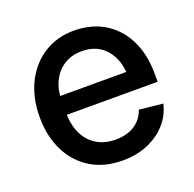

<svg xmlns="http://www.w3.org/2000/svg" viewBox="-103 -644 768 761"><g transform="rotate(-20 281.5 -264.0)"><path d="M291.5 11.7Q212.9 11.7 156.5 -23.2Q100.1 -58.1 69.6 -119.9Q39.1 -181.6 39.1 -262.2Q39.1 -343.3 69.8 -405.5Q100.6 -467.8 156 -503.2Q211.4 -538.6 284.2 -538.6Q335.4 -538.6 379.4 -521Q423.3 -503.4 456.3 -468.8Q489.3 -434.1 507.8 -383.5Q526.4 -333 526.4 -267.1V-234.4H91.3V-313.5H471.7L424.3 -288.6Q424.3 -337.4 407.7 -374Q391.1 -410.6 360.1 -430.9Q329.1 -451.2 284.7 -451.2Q241.2 -451.2 209.5 -430.9Q177.7 -410.6 160.4 -375Q143.1 -339.4 143.1 -293.5V-244.6Q143.1 -192.9 161.1 -154.8Q179.2 -116.7 212.9 -96.2Q246.6 -75.7 292.5 -75.7Q324.7 -75.7 350.1 -85.2Q375.5 -94.7 392.8 -112.8Q410.2 -130.9 418.5 -155.8L518.1 -145.5Q507.3 -98.6 475.8 -63.5Q444.3 -28.3 397 -8.3Q349.6 11.7 291.5 11.7Z"/></g></svg>

Font: Inter 24pt Medium
Style: Regular
Weight: 500
Designer: Rasmus Andersson
Foundry: rsms
Version: Version 4.001;git-66647c0bb